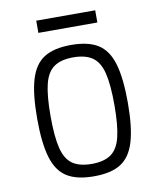

<svg xmlns="http://www.w3.org/2000/svg" viewBox="-87 -846 775 930"><g transform="rotate(-10 300.0 -381.5)"><path d="M300 14Q216 14 167.5 -16.5Q119 -47 98 -118Q77 -189 77 -309Q77 -430 98 -500.5Q119 -571 167.5 -601.5Q216 -632 300 -632Q385 -632 433 -601.5Q481 -571 502 -500.5Q523 -430 523 -309Q523 -189 502 -118Q481 -47 433 -16.5Q385 14 300 14ZM300 -47Q360 -47 394.5 -71Q429 -95 443 -152Q457 -209 457 -309Q457 -410 443 -466.5Q429 -523 394.5 -547Q360 -571 300 -571Q240 -571 205.5 -547Q171 -523 157 -466.5Q143 -410 143 -309Q143 -209 157 -152Q171 -95 205.5 -71Q240 -47 300 -47ZM155 -717V-777H445V-717Z"/></g></svg>

Font: Victor Mono Light
Style: Regular
Weight: 300
Monospace: yes
Designer: Rune Bjørnerås
Version: Version 1.561;gftools[0.9.30]